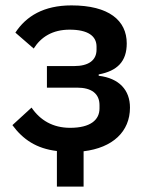

<svg xmlns="http://www.w3.org/2000/svg" viewBox="-20 -552 554 712"><path d="M191 8C115 -1 65 -35 26 -88L97 -153C129 -106 176 -78 240 -78C315 -78 349 -107 349 -150V-162C349 -205 319 -227 266 -227H154V-307H255C308 -307 338 -328 338 -368V-379C338 -418 307 -442 238 -442C175 -442 132 -415 105 -372L37 -431C77 -492 142 -532 245 -532C384 -532 450 -476 450 -391C450 -324 415 -289 346 -276V-271C422 -262 462 -218 462 -153C462 -64 398 -4 290 9V140H191Z"/></svg>

Font: Plexus Sans Medium
Style: Regular
Weight: 500
Version: Version 2.001;PS 002.001;hotconv 1.0.70;makeotf.lib2.5.58329